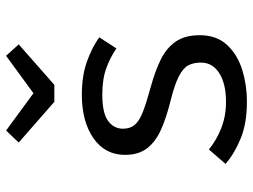

<svg xmlns="http://www.w3.org/2000/svg" viewBox="-124 -726 862 655"><g transform="rotate(-90 307.5 -399.0)"><path d="M286.7 -59.5Q349.2 -59.5 385.1 -82.6Q421 -105.6 421 -145.1Q421 -169.2 412.1 -187.2Q403.1 -205.1 375.4 -219.7Q347.7 -234.4 290.3 -248.7Q234.4 -262.6 193.1 -280.8Q151.8 -299 129 -328.2Q106.2 -357.4 106.2 -404.1Q106.2 -472.3 163.1 -511.8Q220 -551.3 311.3 -551.3Q376.4 -551.3 424.9 -533.8Q473.3 -516.4 507.2 -491.8L469.2 -433.3Q439 -454.4 401.8 -467.9Q364.6 -481.5 312.3 -481.5Q248.7 -481.5 222.1 -461.8Q195.4 -442.1 195.4 -410.8Q195.4 -386.7 208.5 -371Q221.5 -355.4 252.8 -343.1Q284.1 -330.8 339 -315.9Q391.8 -301.5 431.3 -282.1Q470.8 -262.6 492.6 -231Q514.4 -199.5 514.4 -149.2Q514.4 -91.8 481.5 -56.2Q448.7 -20.5 396.7 -4.4Q344.6 11.8 286.7 11.8Q213.3 11.8 161.8 -9.5Q110.3 -30.8 75.4 -61L124.6 -117.9Q156.4 -91.8 197.7 -75.6Q239 -59.5 286.7 -59.5ZM444.1 -809.7 483.1 -766.7 345.1 -645.1H287.2L148.2 -766.7L189.2 -809.7L316.4 -716.4Z"/></g></svg>

Font: FiraCode Nerd Font
Style: Regular
Weight: 400
Designer: Carrois Corporate, Edenspiekermann AG, Nikita Prokopov
Foundry: Carrois Corporate, Edenspiekermann AG, Nikita Prokopov
Version: Version 6.002;Nerd Fonts 2.1.0